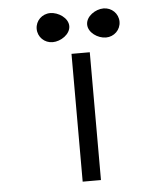

<svg xmlns="http://www.w3.org/2000/svg" viewBox="-54 -820 742 868"><g transform="rotate(-5 317.0 -386.0)"><path d="M448 -640C485 -640 515 -669 515 -706C515 -743 485 -772 448 -772C411 -772 368 -743 368 -706C368 -669 411 -640 448 -640ZM206 -640C243 -640 287 -669 287 -706C287 -743 243 -772 206 -772C169 -772 139 -743 139 -706C139 -669 169 -640 206 -640ZM369 -580H286V0H369Z"/></g></svg>

Font: Charger Monospace
Style: Regular
Weight: 400
Designer: Jasper
Foundry: Cannot Into Space Fonts
Version: Version 0.980